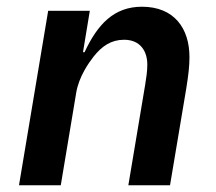

<svg xmlns="http://www.w3.org/2000/svg" viewBox="-20 -548 640 568"><path d="M159.8 0 205.6 -274.5C213.8 -322.1 242.9 -362.6 256.7 -380.3C281.6 -411.9 309.3 -430.4 346.9 -430.4C396.3 -430.4 415.8 -395.2 415.8 -356.9C415.8 -336.3 412.6 -317.1 409.4 -296.9L359.7 0H483L531.2 -287.3C537.6 -327.1 540.5 -353 540.5 -378.9C540.5 -463.8 495.7 -528.1 399.9 -528.1C317.5 -528.1 268.8 -476.6 230.1 -393.5H225.5L245.7 -516H122.5L36.2 0Z"/></svg>

Font: Margiela Mono Italic SmBold It
Style: Regular
Weight: 600
Designer: Mike Abbink, Paul van der Laan, Pieter van Rosmalen
Foundry: Bold Monday
Version: Version 2.003 2021